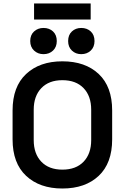

<svg xmlns="http://www.w3.org/2000/svg" viewBox="-20 -1065 714 1099"><path d="M337 14Q207 14 129.5 -58.5Q52 -131 52 -267V-433Q52 -569 129.5 -641.5Q207 -714 337 -714Q468 -714 545 -641.5Q622 -569 622 -433V-267Q622 -131 545 -58.5Q468 14 337 14ZM337 -94Q415 -94 458.5 -139.5Q502 -185 502 -263V-437Q502 -515 458.5 -560.5Q415 -606 337 -606Q260 -606 216.5 -560.5Q173 -515 173 -437V-263Q173 -185 216.5 -139.5Q260 -94 337 -94ZM445 -755Q413 -755 391.5 -775.5Q370 -796 370 -830Q370 -865 391.5 -885Q413 -905 445 -905Q478 -905 499.5 -885Q521 -865 521 -830Q521 -796 499.5 -775.5Q478 -755 445 -755ZM229 -755Q197 -755 175 -775.5Q153 -796 153 -830Q153 -865 175 -885Q197 -905 229 -905Q262 -905 283.5 -885Q305 -865 305 -830Q305 -796 283.5 -775.5Q262 -755 229 -755ZM175 -953V-1045H499V-953Z"/></svg>

Font: Space Grotesk SemiBold
Style: Regular
Weight: 600
Designer: Florian Karsten
Foundry: Florian Karsten
Version: Version 2.000